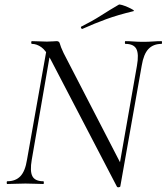

<svg xmlns="http://www.w3.org/2000/svg" viewBox="-20 -805 729 840"><path d="M491 10.6 202.6 -543Q181.2 -584 160.9 -598.5Q140.6 -613 119.6 -613Q116.6 -613 116.6 -619Q116.6 -625 119.6 -625Q134.8 -625 153 -624Q171.2 -623 185 -623Q198 -623 210.7 -624Q223.4 -625 228.4 -625Q239.4 -625 242 -613.5Q244.6 -602 258.2 -573L512.6 -80.6L506.4 10.2Q505.6 13.6 499.4 14.4Q493.2 15.2 491 10.6ZM11.6 0Q9.4 0 9.4 -6Q9.4 -12 11.6 -12Q48 -12 69.1 -33.9Q90.2 -55.8 98.2 -106.4L186.2 -602L204.4 -600L119 -106.4Q110.2 -55.8 121.8 -33.9Q133.4 -12 169.8 -12Q171.8 -12 171.8 -6Q171.8 0 169.8 0Q152.8 0 134.2 -1Q115.6 -2 91.2 -2Q70 -2 49.8 -1Q29.6 0 11.6 0ZM506.4 10.2 493 -26.8 579.2 -517.8Q588.2 -568.2 576.7 -590.6Q565.2 -613 528.6 -613Q526.4 -613 526.4 -619Q526.4 -625 528.6 -625Q545 -625 563.9 -623.5Q582.8 -622 607.2 -622Q628.4 -622 648.6 -623.5Q668.8 -625 686.8 -625Q688.8 -625 688.8 -619Q688.8 -613 686.8 -613Q650.6 -613 629.4 -590.6Q608.2 -568.2 600 -517.8ZM341.4 -679Q337.4 -677 334.9 -682.5Q332.4 -688 336.4 -689Q383.6 -712.6 422 -737.2Q460.4 -761.8 499 -784.2Q502.4 -786.6 514.7 -782.9Q527 -779.2 540.5 -773.2Q554 -767.2 561.7 -762.2Q569.4 -757.2 563.4 -756Q496.4 -740 444.4 -721Q392.4 -702 341.4 -679Z"/></svg>

Font: Cormorant Garamond Light
Style: Italic
Weight: 300
Italic angle: -10°
Designer: Christian Thalmann (Catharsis Fonts)
Foundry: Catharsis Fonts
Version: Version 4.001